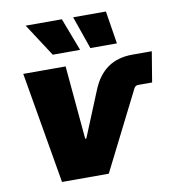

<svg xmlns="http://www.w3.org/2000/svg" viewBox="-85 -842 842 918"><g transform="rotate(-10 336.5 -383.0)"><path d="M142.1 0 49.3 -541H254.9L287.1 -184.1H292.5L383.3 -405.3Q411.1 -473.6 459.7 -507.3Q508.3 -541 578.6 -541H673.3L648.9 -393.6H580.6Q574.2 -393.6 569.3 -390.4Q564.5 -387.2 561 -380.9L369.1 0ZM386.7 -606.9 331.1 -766.1H490.2L515.6 -606.9ZM204.1 -606.9 100.6 -766.1H276.4L336.9 -606.9Z"/></g></svg>

Font: Inter 17pt Black
Style: Italic
Weight: 900
Italic angle: -9.3988°
Version: Version 4.001;git-66647c0bb